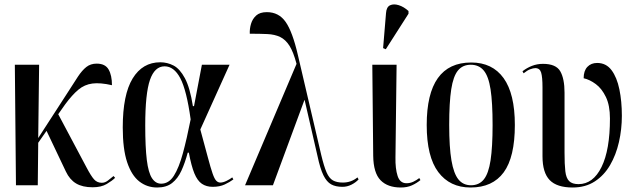

<svg xmlns="http://www.w3.org/2000/svg" viewBox="-20 -824 2832 854"><path d="M51 0 46 -536H154L150 -210L282 -414Q308 -455 326.5 -483Q345 -511 364 -526Q383 -541 410 -541Q448 -541 463 -515Q478 -489 478 -445Q426 -457 391 -452.5Q356 -448 328.5 -425Q301 -402 270 -360L239 -316L365 -79Q385 -41 398.5 -26Q412 -11 433 -11Q447 -11 460 -21Q473 -31 485 -41L492 -33Q479 -20 454.5 -5.5Q430 9 392 9Q347 9 318.5 -8Q290 -25 273 -61L187 -242L150 -189L148 0Z M679 10Q634 10 599.5 -17Q565 -44 545.5 -102.5Q526 -161 526 -257Q526 -403 570 -475Q614 -547 693 -547Q724 -547 752 -532.5Q780 -518 802.5 -476Q825 -434 838 -352H843L878 -536H1001L871 -248Q892 -171 904.5 -124Q917 -77 925.5 -52.5Q934 -28 942 -20Q950 -12 960 -12Q972 -12 987.5 -19.5Q1003 -27 1013 -35L1018 -26Q1002 -14 979.5 -3.5Q957 7 926 7Q898 7 878 -6.5Q858 -20 844.5 -53Q831 -86 820 -145H815Q803 -100 787 -65Q771 -30 745.5 -10Q720 10 679 10ZM697 -7Q731 -7 753.5 -42.5Q776 -78 793.5 -142.5Q811 -207 828 -293Q810 -423 782 -476Q754 -529 712 -529Q668 -529 647 -468.5Q626 -408 626 -266Q626 -169 633 -112.5Q640 -56 656 -31.5Q672 -7 697 -7Z M1070 0 1299 -540Q1285 -593 1267.5 -620.5Q1250 -648 1226 -659.5Q1202 -671 1169 -672.5Q1136 -674 1091 -674Q1090 -696 1096.5 -718Q1103 -740 1119.5 -755Q1136 -770 1167 -770Q1220 -770 1250.5 -726.5Q1281 -683 1305 -579L1409 -134Q1421 -84 1432.5 -57.5Q1444 -31 1461 -21.5Q1478 -12 1505 -12Q1542 -12 1570 -35L1575 -26Q1562 -12 1543 -2.5Q1524 7 1503 7Q1473 7 1453 -4Q1433 -15 1418.5 -44.5Q1404 -74 1392 -131L1335 -379H1334L1194 0Z M1763 10Q1704 10 1672.5 -22.5Q1641 -55 1640 -131L1636 -536H1744L1739 -124Q1738 -74 1748.5 -41.5Q1759 -9 1788 -9Q1804 -9 1818 -15.5Q1832 -22 1845 -32L1850 -23Q1833 -9 1812 0.5Q1791 10 1763 10ZM1696 -605 1684 -610 1697 -766Q1699 -793 1715 -800.5Q1731 -808 1753.5 -801Q1776 -794 1797 -775V-763Z M2073 10Q1981 10 1929.5 -58.5Q1878 -127 1878 -268Q1878 -546 2076 -546Q2170 -546 2220 -476.5Q2270 -407 2270 -268Q2270 -125 2220.5 -57.5Q2171 10 2073 10ZM2075 0Q2111 0 2132 -26Q2153 -52 2162 -111Q2171 -170 2171 -268Q2171 -368 2162 -426.5Q2153 -485 2131.5 -510.5Q2110 -536 2074 -536Q2038 -536 2017 -510.5Q1996 -485 1987 -426.5Q1978 -368 1978 -268Q1978 -169 1988 -110.5Q1998 -52 2019 -26Q2040 0 2075 0Z M2527 10Q2457 10 2425 -23Q2393 -56 2393 -129V-435Q2393 -481 2387 -501Q2381 -521 2361 -521Q2352 -521 2338.5 -516Q2325 -511 2309 -498L2304 -507Q2323 -522 2346 -531Q2369 -540 2395 -540Q2453 -540 2472 -507Q2491 -474 2491 -412V-145Q2491 -93 2494.5 -62.5Q2498 -32 2511.5 -18.5Q2525 -5 2553 -5Q2618 -5 2655.5 -81Q2693 -157 2693 -297Q2693 -355 2675 -392.5Q2657 -430 2630 -450Q2603 -470 2576 -476Q2576 -509 2592.5 -526.5Q2609 -544 2636 -544Q2676 -544 2700 -512Q2724 -480 2735 -426.5Q2746 -373 2746 -309Q2746 -249 2733 -192Q2720 -135 2693.5 -89.5Q2667 -44 2625.5 -17Q2584 10 2527 10Z"/></svg>

Font: Noto Serif Display ExtraCondensed Medium
Style: Regular
Weight: 500
Width: 2
Designer: Monotype Design Team
Foundry: Monotype Imaging Inc.
Version: Version 2.009